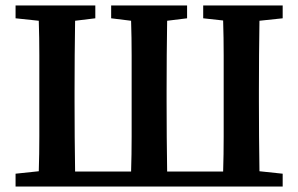

<svg xmlns="http://www.w3.org/2000/svg" viewBox="-20 -683 1092 703"><path d="M724 -616V-663H1015V-616L930 -607Q929 -545 928.5 -481.5Q928 -418 928 -353V-310Q928 -247 928.5 -183.5Q929 -120 930 -56L1015 -47V0H37V-47L122 -56Q124 -120 124 -183.5Q124 -247 124 -310V-353Q124 -418 124 -481Q124 -544 122 -607L37 -616V-663H329V-616L255 -607Q254 -544 253.5 -480.5Q253 -417 253 -353V-310Q253 -246 253.5 -182Q254 -118 255 -55H460Q462 -118 462 -182Q462 -246 462 -310V-353Q462 -417 462 -480.5Q462 -544 460 -607L387 -616V-663H665V-616L592 -607Q591 -545 590.5 -481.5Q590 -418 590 -353V-310Q590 -246 590.5 -182Q591 -118 592 -55H797Q799 -118 799 -182Q799 -246 799 -310V-353Q799 -417 799 -480.5Q799 -544 797 -608Z"/></svg>

Font: Source Serif Pro Semibold
Style: Regular
Weight: 600
Designer: Frank Grießhammer
Foundry: Adobe Systems Incorporated
Version: Version 3.000;hotconv 1.0.109;makeotfexe 2.5.65596